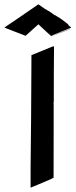

<svg xmlns="http://www.w3.org/2000/svg" viewBox="-71 -845 349 885"><path d="M165 -678C260 -714 240 -705 258 -713C243 -709 202 -693 166 -679L175 -683L166 -680L147 -698L166 -681L256 -717C260 -718 250 -723 244 -729C243 -730 245 -729 247 -729C241 -732 241 -733 244 -732L241 -734L243 -733C220 -751 213 -757 191 -770L185 -774C183 -775 182 -775 181 -775C172 -782 151 -797 151 -795C143 -801 141 -801 133 -806L106 -825C-11 -744 25 -770 -51 -718C-48 -716 12 -694 47 -680L106 -733ZM178 -28C177 -29 172 -28 170 -27L176 -30V-37C176 -292 177 -369 176 -377C176 -376 177 -375 177 -374V-433C177 -437 177 -551 178 -625V-632C173 -631 172 -630 171 -630H170C162 -626 83 -595 74 -591C74 -479 71 -104 70 -68V20C76 17 185 -26 178 -28Z"/></svg>

Font: HIVNotRetro
Style: Regular
Weight: 400
Designer: Feorag
Foundry: Feorag
Version: Version 1.000;PS 001.000;hotconv 1.0.88;makeotf.lib2.5.64775